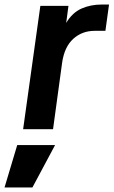

<svg xmlns="http://www.w3.org/2000/svg" viewBox="-79 -570 501 847"><path d="M23 0 99 -544H223L213 -469Q240 -514 280 -532Q320 -550 370 -550H402L386 -434H339Q283 -434 244 -398.5Q205 -363 195 -293L155 0ZM-59 257 -3 70H164L64 257Z"/></svg>

Font: Plus Jakarta Sans
Style: Bold Italic
Weight: 700
Italic angle: -8°
Designer: Gumpita Rahayu
Foundry: Tokotype
Version: Version 2.071; ttfautohint (v1.8.4.7-5d5b);gftools[0.9.29]